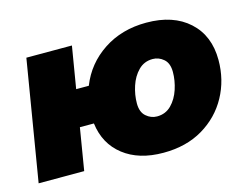

<svg xmlns="http://www.w3.org/2000/svg" viewBox="-79 -655 1030 795"><g transform="rotate(-15 435.5 -257.5)"><path d="M-0.5 0 85 -515.6H280.3L250.5 -336.4H304.7Q338.9 -423.3 417.5 -475.3Q496.1 -527.3 601.6 -527.3Q716.8 -527.3 783.9 -466.3Q851.1 -405.3 851.1 -300.8Q851.1 -215.3 812.3 -144.3Q773.4 -73.2 701.9 -30.8Q630.4 11.7 532.2 11.7Q427.2 11.7 361.6 -39.6Q295.9 -90.8 284.7 -180.2H224.6L194.8 0ZM545.4 -140.6Q582 -140.6 606.7 -165.5Q631.3 -190.4 643.6 -227.8Q655.8 -265.1 655.8 -301.8Q655.8 -339.4 635 -357.2Q614.3 -375 588.4 -375Q551.8 -375 527.1 -350.1Q502.4 -325.2 490.2 -288.1Q478 -251 478 -213.9Q478 -176.8 498.8 -158.7Q519.5 -140.6 545.4 -140.6Z"/></g></svg>

Font: Inter Display Black
Style: Italic
Weight: 900
Italic angle: -9.39999°
Designer: Rasmus Andersson
Foundry: rsms
Version: Version 4.000;git-a52131595